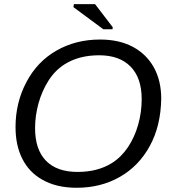

<svg xmlns="http://www.w3.org/2000/svg" viewBox="-20 -887 818 917"><path d="M458 -698.2Q548.3 -698.2 613.8 -663.6Q679.2 -628.9 714.6 -565.4Q750 -502 750 -415.5Q748 -285.6 695.3 -189.5Q643.1 -93.8 552.2 -42Q461.4 9.8 346.2 9.8Q248 9.8 180.2 -29.8Q119.1 -64.5 86.7 -128.4Q54.2 -192.4 54.2 -279.8Q54.2 -397 106 -494.6Q157.2 -592.3 249.5 -645.3Q341.8 -698.2 458 -698.2ZM453.6 -623Q356.4 -623 288.1 -579.6Q242.7 -550.8 211.4 -501.5Q180.2 -452.1 163.8 -393.1Q147.5 -334 147.5 -274.9Q147.5 -172.9 199.5 -119.4Q251.5 -65.9 350.6 -65.9Q446.8 -65.9 514.6 -108.4Q559.6 -136.7 591.3 -184.3Q623 -231.9 639.9 -291.5Q656.7 -351.1 656.7 -413.6Q656.7 -514.6 603.8 -568.8Q550.8 -623 453.6 -623ZM518.6 -756.8 517.1 -747.1H473.6L330.6 -853L333 -867.2H434.1Z"/></svg>

Font: Arimo
Style: Italic
Weight: 400
Italic angle: -12°
Designer: Steve Matteson
Foundry: Monotype Imaging Inc.
Version: Version 1.33